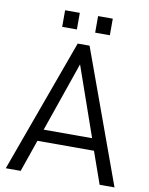

<svg xmlns="http://www.w3.org/2000/svg" viewBox="-92 -914 761 980"><g transform="rotate(10 288.0 -423.5)"><path d="M434.6 -166H141.6L84 0H6.8L257.8 -690.4H319.3L570.3 0H493.2ZM414.1 -227.5 288.1 -587.9 163.1 -227.5ZM165 -846.7H241.2V-760.7H165ZM335.9 -846.7H412.1V-760.7H335.9Z"/></g></svg>

Font: Altinn-DIN
Style: Regular
Weight: 400
Designer: Charles Nix
Foundry: Altinn
Version: Version 2.00